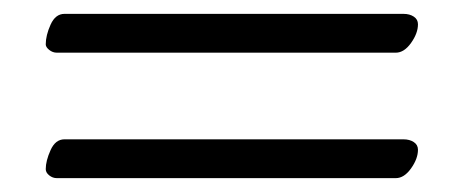

<svg xmlns="http://www.w3.org/2000/svg" viewBox="-20 -392 669 277"><path d="M46 -328Q46 -341 53 -356.5Q60 -372 73 -372H562Q571 -372 577 -368Q583 -364 583 -357Q583 -344 573 -330Q563 -316 551 -316H62Q56 -316 51 -320Q46 -324 46 -328ZM46 -148Q46 -160 53 -175.5Q60 -191 73 -191H562Q571 -191 577 -187Q583 -183 583 -176Q583 -163 573 -149Q563 -135 551 -135H62Q56 -135 51 -139Q46 -143 46 -148Z"/></svg>

Font: EB Garamond
Style: Bold
Weight: 700
Designer: Georg Duffner and Octavio Pardo
Foundry: Georg Duffner
Version: Version 1.000; ttfautohint (v1.6)